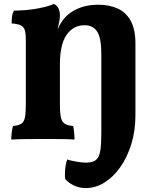

<svg xmlns="http://www.w3.org/2000/svg" viewBox="-20 -705 744 974"><path d="M416 249Q380 249 352 234.5Q324 220 311 203Q308 185 310.5 155.5Q313 126 321 104Q338 110 367 115Q396 120 417 120Q453 120 469 104.5Q485 89 489.5 55.5Q494 22 494 -34V-429Q494 -514 472.5 -545.5Q451 -577 409 -577Q352 -577 318 -528.5Q284 -480 284 -379V-172Q284 -129 289.5 -107Q295 -85 309.5 -76.5Q324 -68 351 -66Q354 -54 356 -34.5Q358 -15 358 3Q333 1 294 0.5Q255 0 209 0Q163 0 116.5 0.5Q70 1 37 3Q37 -14 39.5 -33.5Q42 -53 46 -66Q72 -68 86.5 -76.5Q101 -85 106 -107Q111 -129 111 -172V-502Q111 -532 106.5 -549.5Q102 -567 87 -575.5Q72 -584 39 -586Q39 -603 41 -620.5Q43 -638 51 -651Q120 -652 174 -662.5Q228 -673 253 -685Q284 -671 284 -627Q284 -614 281 -597.5Q278 -581 273 -558H274Q298 -618 351.5 -649.5Q405 -681 479 -681Q534 -681 576.5 -662Q619 -643 643 -599.5Q667 -556 667 -484V-119Q667 -42 646.5 25Q626 92 590.5 142.5Q555 193 510 221Q465 249 416 249Z"/></svg>

Font: Vollkorn ExtraBold
Style: Regular
Weight: 800
Designer: Friedrich Althausen
Foundry: Friedrich Althausen
Version: Version 5.000; ttfautohint (v1.8.3)